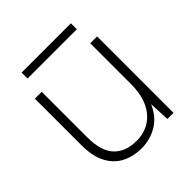

<svg xmlns="http://www.w3.org/2000/svg" viewBox="-177 -754 890 890"><g transform="rotate(-45 268.5 -309.0)"><path d="M247 12Q193 12 150.5 -9.5Q108 -31 83.5 -77Q59 -123 59 -196V-501H104V-202Q104 -113 143 -71Q182 -29 254 -29Q304 -29 341.5 -52.5Q379 -76 400.5 -121.5Q422 -167 422 -233V-501H467V0H427L422 -102Q397 -44 350 -16Q303 12 247 12ZM101 -591V-630H424V-591Z"/></g></svg>

Font: DM Sans 17pt ExtraLight
Style: Regular
Weight: 250
Version: Version 4.004;gftools[0.9.30]